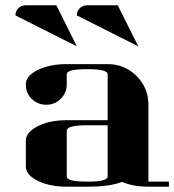

<svg xmlns="http://www.w3.org/2000/svg" viewBox="-20 -702 655 722"><path d="M38.1 -644Q38.1 -660.2 48.8 -670.9Q60.1 -682.1 76.2 -682.1H191.9L269 -527.8ZM77.1 -172.9Q77.1 -204.6 122.1 -227.5Q166.5 -250 231 -250H384.8V-422.9Q384.8 -441.9 308.1 -441.9Q231 -441.9 231 -422.9V-384.8Q231 -353 208.5 -330.6Q186 -308.1 153.8 -308.1Q122.1 -308.1 99.1 -330.1Q77.1 -352.1 77.1 -384.8Q77.1 -417 122.1 -439Q167 -460.9 231 -460.9H384.8Q448.7 -460.9 493.7 -416Q538.1 -371.6 538.1 -308.1V-19H615.2V0H538.1Q480 0 439 -18.1Q393.6 0 308.1 0H231Q167 0 122.1 -22Q77.1 -43.9 77.1 -77.1ZM231 -38.1Q231 -19 308.1 -19Q384.8 -19 384.8 -38.1V-231H308.1Q231 -231 231 -210.9ZM269 -644Q269 -660.2 279.8 -670.9Q291 -682.1 307.1 -682.1H422.9L500 -527.8Z"/></svg>

Font: Hjet
Style: Regular
Weight: 400
Designer: T. Christopher White
Version: Version 1.2